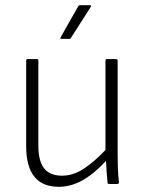

<svg xmlns="http://www.w3.org/2000/svg" viewBox="-20 -710 554 741"><path d="M207 11Q81 11 81 -146V-476Q81 -482 87 -482H122Q128 -482 128 -476V-149Q128 -88 150.5 -60Q173 -32 219 -32Q262 -32 302 -58Q342 -84 387 -131V-476Q387 -482 393 -482H428Q434 -482 434 -476V-115Q434 -87 435 -60Q436 -33 439 -6Q439 0 432 0H401Q395 0 395 -6Q393 -26 391.5 -47Q390 -68 389 -89Q344 -40 299 -14.5Q254 11 207 11ZM218 -560Q211 -560 214 -566L282 -686Q284 -690 289 -690H327Q330 -690 331 -688Q332 -686 330 -683L254 -564Q252 -560 247 -560Z"/></svg>

Font: Sofia Sans Semi Condensed Light
Style: Regular
Weight: 300
Designer: Botio Nikoltchev, Ani Petrova
Foundry: lettersoup
Version: Version 4.100; ttfautohint (v1.8.4.7-5d5b)